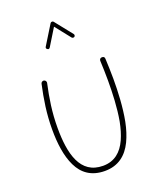

<svg xmlns="http://www.w3.org/2000/svg" viewBox="-180 -1114 1018 1232"><g transform="rotate(-20 329.5 -497.5)"><path d="M149.9 -668.9C148.4 -669.4 147.5 -669.4 146.5 -669.4C139.2 -669.4 130.4 -664.6 128.4 -655.3C106.9 -557.1 91.8 -462.9 91.8 -355C91.8 -261.7 103 -171.4 136.7 -102.5C169.9 -33.7 228 10.3 320.3 10.3C412.1 10.3 471.7 -38.1 508.8 -114.3C526.9 -152.3 540.5 -194.8 549.8 -241.7C567.9 -335.4 572.3 -438 572.3 -527.8C572.3 -573.2 570.3 -624 568.4 -665.5C567.9 -676.8 562 -682.1 551.3 -682.1H549.3C539.6 -682.1 532.7 -674.3 532.7 -665V-663.6C534.7 -622.1 536.1 -572.3 536.1 -527.8C536.1 -440.4 532.2 -343.8 516.6 -256.3C508.3 -212.9 496.6 -173.3 481 -138.7C449.2 -68.8 398.4 -24.9 320.3 -24.9C164.1 -24.9 127.9 -177.7 127.9 -353C127.9 -460 142.6 -551.3 163.6 -647.5C164.1 -648.9 164.1 -649.9 164.1 -650.9C164.1 -658.2 159.2 -667 149.9 -668.9ZM239.3 -851.6C242.2 -849.6 244.6 -848.6 247.1 -848.6C251 -848.6 254.4 -851.1 257.3 -855.5L328.6 -971.7L410.6 -868.2C415 -862.8 420.4 -863.3 421.9 -863.3C424.8 -863.3 427.2 -864.3 429.2 -865.7C434.6 -870.1 434.1 -876 434.1 -876.5C434.1 -879.4 433.1 -881.8 431.2 -884.3L337.4 -1002C333 -1007.3 326.2 -1006.3 325.7 -1006.3C321.3 -1006.3 318.4 -1004.4 315.9 -1000.5L234.9 -869.1C233.4 -866.2 232.4 -863.8 232.4 -861.3C232.4 -857.4 234.9 -854 239.3 -851.6Z"/></g></svg>

Font: Mikhak ExtraLight
Style: Regular
Weight: 200
Designer: Amin Abedi
Version: Version 3.2